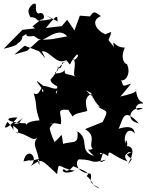

<svg xmlns="http://www.w3.org/2000/svg" viewBox="-55 -916 792 1029"><path d="M236 -256C192 -251 216 -263 271 -250C282 -305 234 -335 317 -327C317 -373 272 -378 335 -291C343 -312 408 -315 413 -323C406 -350 380 -430 492 -415C417 -443 432 -392 453 -386C387 -449 403 -432 434 -417C462 -338 500 -342 469 -345C517 -312 531 -333 495 -262L401 -224C464 -186 420 -149 439 -121C454 -118 414 -113 432 -111C407 -123 418 -108 449 -80C363 -105 429 -170 360 -212C368 -137 336 -162 283 -145C272 -221 282 -189 237 -155C202 -233 212 -237 214 -262C204 -239 180 -185 226 -250L264 -275ZM48 -256C-9 -246 24 -244 68 -285C12 -225 67 -186 27 -207C100 -199 117 -152 146 -180C111 -136 151 -120 157 -30C124 -93 198 -29 187 -76C162 -64 159 -64 101 -54C140 -89 136 -59 71 -51C88 -133 157 -78 110 -26C172 -67 160 -67 251 17C262 -62 254 -14 346 -1C263 31 276 -28 298 -1C319 4 354 -41 330 -28C365 -12 439 8 409 27C442 51 440 86 479 93C404 52 442 55 431 15C354 10 347 -47 367 -62C463 -61 417 -34 515 -61C463 -31 488 -52 501 -113C484 -57 454 -125 525 -79C526 -125 546 -78 629 -51C581 -104 684 -94 605 -122C634 -78 683 -121 625 -88C649 -54 666 -80 630 -34C676 -117 654 -143 596 -130C649 -98 618 -204 617 -145C604 -188 631 -243 668 -200C664 -205 671 -254 581 -226C606 -281 606 -344 689 -255C609 -270 647 -350 711 -336C653 -306 671 -370 710 -360C713 -381 684 -349 672 -442C676 -430 690 -421 587 -398C587 -394 604 -413 648 -468C588 -448 614 -450 583 -515C585 -447 664 -507 621 -581C640 -558 578 -582 614 -661C553 -660 548 -720 555 -662C530 -710 502 -676 550 -672C512 -718 530 -688 541 -745C514 -736 507 -728 506 -734C472 -747 422 -803 486 -830C448 -856 448 -857 427 -828L373 -832L344 -753L305 -810L276 -776L191 -766C263 -857 250 -822 254 -801C155 -854 194 -834 223 -814C104 -791 171 -821 108 -824C99 -841 86 -864 118 -892C157 -913 120 -854 152 -843C180 -860 194 -809 164 -811L119 -775L133 -764L65 -756L-35 -655C43 -671 69 -695 -10 -675C21 -662 71 -698 64 -720C117 -754 47 -708 137 -725C89 -775 105 -725 166 -701C191 -702 260 -776 305 -721L223 -706L153 -701L90 -644L22 -624L77 -671L155 -641L188 -603L169 -641C212 -647 247 -564 300 -594C335 -554 303 -567 356 -623C380 -625 336 -575 336 -604C363 -573 323 -509 355 -503C305 -527 284 -506 294 -550C297 -519 209 -515 251 -534C278 -596 338 -597 278 -579C279 -579 271 -526 253 -564C265 -546 224 -498 216 -490C214 -460 289 -441 251 -455C259 -392 221 -415 269 -449C234 -429 219 -452 177 -456C113 -509 154 -464 178 -430C175 -401 158 -464 181 -448C164 -470 162 -394 126 -416C149 -332 128 -357 157 -271C61 -264 99 -233 82 -255C-5 -256 -51 -286 38 -287C23 -260 -58 -193 -15 -263C29 -218 16 -196 16 -243L56 -209Z"/></svg>

Font: Hussar Lance
Style: Regular
Weight: 700
Foundry: Cannot Into Space Fonts, PlusOne Fonts
Version: Version 2.27